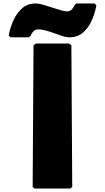

<svg xmlns="http://www.w3.org/2000/svg" viewBox="-20 -1084 608 1111"><path d="M379 -868C419 -868 444 -880 464 -899L473 -908C524 -960 537 -1051 537 -1051L538 -1054L527 -1064H422L411 -1055V-1053C411 -1053 405 -1038 391 -1025C386 -1022 376 -1018 369 -1018C330 -1018 230 -1064 189 -1064C149 -1064 125 -1052 105 -1033L96 -1024C45 -972 31 -881 31 -881V-878L41 -868H146L158 -877V-879C158 -879 163 -894 178 -907C183 -910 192 -914 199 -914C261 -914 337 -868 379 -868ZM379 -832H187L174 -822L169 -3L179 7H387L398 -3L393 -822Z"/></svg>

Font: Hussar Woodtype
Style: Ultra
Weight: 900
Foundry: Cannot Into Space Fonts
Version: Version 1.07